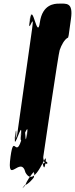

<svg xmlns="http://www.w3.org/2000/svg" viewBox="-20 -845 413 1055"><path d="M303 -825C280 -825 213 -822 199 -722C185 -620 159 -834 146 -742C132 -642 158 -840 144 -740C129 -630 173 -802 156 -684L77 -124C62 -14 77 -199 62 -94C48 6 78 -192 64 -92C51 3 108 -203 94 -103C80 -3 110 -203 96 -103C82 -3 143 -205 129 -108C115 -8 142 -212 128 -112C113 -8 129 -197 101 -90C67 40 57 -120 38 15C15 181 95 3 120 103C175 203 244 -51 230 49C216 149 205 -83 191 17C174 114 195 -95 178 3C164 103 163 109 169 109L166 130C160 138 137 167 114 174C98 196 102 193 118 174C137 122 197 64 204 60C215 52 234 50 226 44C227 38 240 44 241 52C225 66 216 27 218 15C219 6 303 -564 308 -570C318 -599 334 -627 351 -637C357 -637 356 -642 370 -742C383 -834 344 -825 303 -825Z"/></svg>

Font: Hussar Przerywany
Style: Obl
Weight: 400
Foundry: Cannot Into Space Fonts
Version: Version 0.982